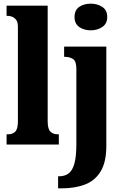

<svg xmlns="http://www.w3.org/2000/svg" viewBox="-20 -791 674 1051"><path d="M477 -625Q440 -625 414 -643Q388 -661 388 -698Q388 -736 414 -753.5Q440 -771 477 -771Q512 -771 539.5 -753.5Q567 -736 567 -698Q567 -661 539.5 -643Q512 -625 477 -625ZM298 240V174H304Q335 174 356 158Q377 142 387.5 103.5Q398 65 398 -3V-414Q398 -457 379 -468.5Q360 -480 334 -480H331V-536H562V8Q562 97 530.5 148Q499 199 444 219.5Q389 240 317 240ZM16 0V-56H26Q49 -56 63.5 -70.5Q78 -85 78 -127V-645Q78 -671 67.5 -683.5Q57 -696 45 -700Q33 -704 26 -704H16V-760H241V-127Q241 -85 256 -70.5Q271 -56 294 -56H302V0Z"/></svg>

Font: Noto Serif ExtraCondensed Black
Style: Regular
Weight: 900
Width: 2
Designer: Monotype Design Team
Foundry: Monotype Imaging Inc.
Version: Version 2.015; ttfautohint (v1.8.4.7-5d5b)